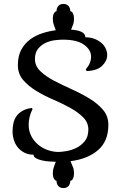

<svg xmlns="http://www.w3.org/2000/svg" viewBox="-20 -835 618 978"><path d="M415 -645Q441 -645 461.5 -637Q482 -629 496.5 -616.5Q511 -604 518.5 -587.5Q526 -571 526 -554Q526 -525 500.5 -500Q475 -475 421 -473L417 -482Q444 -513 444 -546Q444 -581 408.5 -607Q373 -633 300 -633Q286 -633 262.5 -630.5Q239 -628 215.5 -618Q192 -608 175 -588Q158 -568 158 -534Q158 -499 185.5 -472.5Q213 -446 255 -424Q297 -402 345 -380.5Q393 -359 435 -333.5Q477 -308 504.5 -276Q532 -244 532 -199Q532 -116 479.5 -70.5Q427 -25 339 -14Q346 3 351.5 16Q357 29 357 47Q357 64 352 74.5Q347 85 338 86Q338 103 328.5 113Q319 123 303 123Q287 123 277.5 113Q268 103 268 86Q259 84 254 73.5Q249 63 249 48Q249 31 253.5 18.5Q258 6 264 -11Q250 -11 230.5 -12.5Q211 -14 193.5 -18Q176 -22 163.5 -29Q151 -36 151 -47Q124 -47 104 -57.5Q84 -68 70.5 -84.5Q57 -101 50.5 -122.5Q44 -144 44 -166Q44 -186 48 -206Q52 -226 63 -242Q74 -258 93 -269.5Q112 -281 142 -285L146 -280Q135 -258 130.5 -238Q126 -218 126 -200Q126 -167 139.5 -141.5Q153 -116 174.5 -98Q196 -80 223.5 -70.5Q251 -61 278 -61Q291 -61 316.5 -65Q342 -69 367.5 -81Q393 -93 411.5 -115.5Q430 -138 430 -175Q430 -211 403.5 -237.5Q377 -264 337 -286Q297 -308 250.5 -328Q204 -348 164 -372.5Q124 -397 97.5 -428Q71 -459 71 -503Q71 -550 88.5 -582Q106 -614 134 -634.5Q162 -655 196.5 -666Q231 -677 264 -681Q258 -698 253.5 -710.5Q249 -723 249 -740Q249 -755 254 -765.5Q259 -776 268 -778Q268 -795 277.5 -805Q287 -815 303 -815Q319 -815 328.5 -805Q338 -795 338 -778Q347 -777 352 -766Q357 -755 357 -739Q357 -722 352.5 -710.5Q348 -699 342 -684Q415 -679 415 -645Z"/></svg>

Font: Milonga
Style: Regular
Weight: 400
Designer: Pablo Impallari, Brenda Gallo, Rodrigo Fuenzalida
Foundry: Pablo Impallari, Brenda Gallo, Rodrigo Fuenzalida
Version: Version 1.000; ttfautohint (v0.93) -l 8 -r 50 -G 200 -x 14 -